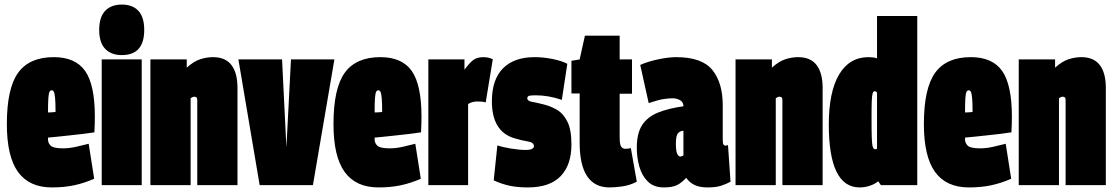

<svg xmlns="http://www.w3.org/2000/svg" viewBox="-20 -810 4875 840"><path d="M207 10Q108 10 59 -57.5Q10 -125 10 -267Q10 -424 59.5 -492Q109 -560 215 -560Q310 -560 352.5 -499.5Q395 -439 395 -299Q395 -288 394.5 -267.5Q394 -247 393 -231Q374 -228 346 -224.5Q318 -221 288 -218Q258 -215 231.5 -212Q205 -209 190 -208V-200Q190 -184 202 -172.5Q214 -161 256 -161Q283 -161 312 -167.5Q341 -174 368 -181L392 -28Q349 -9 305 0.5Q261 10 207 10ZM190 -318Q195 -318 205 -318.5Q215 -319 223 -320Q223 -361 221 -381.5Q219 -402 215.5 -408.5Q212 -415 206 -415Q200 -415 196.5 -408Q193 -401 191.5 -380.5Q190 -360 190 -318Z M513 -569Q466 -569 440 -596.5Q414 -624 414 -679Q414 -735 440 -762.5Q466 -790 513 -790Q560 -790 585.5 -762.5Q611 -735 611 -679Q611 -569 513 -569ZM425 0V-550H600V0Z M638 0V-550H797V-514Q828 -542 856.5 -551Q885 -560 912 -560Q966 -560 992.5 -525.5Q1019 -491 1019 -426V0H843V-371Q843 -382 838.5 -384.5Q834 -387 831 -387Q823 -387 814 -380V0Z M1116 0 1023 -550H1214L1233 -165L1253 -550H1443L1349 0Z M1636 10Q1537 10 1488 -57.5Q1439 -125 1439 -267Q1439 -424 1488.5 -492Q1538 -560 1644 -560Q1739 -560 1781.5 -499.5Q1824 -439 1824 -299Q1824 -288 1823.5 -267.5Q1823 -247 1822 -231Q1803 -228 1775 -224.5Q1747 -221 1717 -218Q1687 -215 1660.5 -212Q1634 -209 1619 -208V-200Q1619 -184 1631 -172.5Q1643 -161 1685 -161Q1712 -161 1741 -167.5Q1770 -174 1797 -181L1821 -28Q1778 -9 1734 0.5Q1690 10 1636 10ZM1619 -318Q1624 -318 1634 -318.5Q1644 -319 1652 -320Q1652 -361 1650 -381.5Q1648 -402 1644.5 -408.5Q1641 -415 1635 -415Q1629 -415 1625.5 -408Q1622 -401 1620.5 -380.5Q1619 -360 1619 -318Z M2012 -550V-505Q2034 -535 2050.5 -547.5Q2067 -560 2096 -560Q2103 -560 2112.5 -558.5Q2122 -557 2136 -551L2105 -362Q2095 -365 2085 -365.5Q2075 -366 2070 -366Q2059 -366 2049.5 -364Q2040 -362 2028 -355V0H1854V-550Z M2140 -21 2156 -174Q2179 -166 2215.5 -160Q2252 -154 2280 -154Q2300 -154 2308 -159Q2316 -164 2316 -170Q2316 -187 2290 -191Q2264 -195 2231 -205Q2132 -234 2132 -367Q2132 -462 2180.5 -511Q2229 -560 2319 -560Q2357 -560 2397 -552Q2437 -544 2462 -531L2438 -373Q2380 -393 2324 -393Q2308 -393 2297.5 -391.5Q2287 -390 2287 -380Q2287 -368 2307.5 -364.5Q2328 -361 2359 -353Q2388 -346 2416 -330Q2444 -314 2462 -278.5Q2480 -243 2480 -178Q2480 -88 2432.5 -39Q2385 10 2289 10Q2244 10 2209 2.5Q2174 -5 2140 -21Z M2647 10Q2516 10 2516 -186V-401H2480V-544L2516 -550L2539 -654H2691V-550H2745V-400H2691V-208Q2691 -177 2698 -168Q2705 -159 2715 -159Q2728 -159 2740 -162L2766 -15Q2735 1 2702.5 5.5Q2670 10 2647 10Z M2766 -164Q2766 -227 2789.5 -263Q2813 -299 2859 -317.5Q2905 -336 2970 -345V-346Q2970 -363 2955.5 -371.5Q2941 -380 2922 -380Q2906 -380 2883 -376.5Q2860 -373 2818 -359L2781 -526Q2815 -541 2860 -550.5Q2905 -560 2938 -560Q3051 -560 3096.5 -504Q3142 -448 3142 -349V-198Q3142 -182 3145.5 -177.5Q3149 -173 3152 -173Q3159 -173 3165 -175L3176 -15Q3158 -5 3135 2.5Q3112 10 3077 10Q3040 10 3018 -1Q2996 -12 2982 -32Q2962 -10 2941.5 0Q2921 10 2884 10Q2840 10 2814 -16Q2788 -42 2777 -81.5Q2766 -121 2766 -164ZM2937 -182Q2937 -148 2943 -136.5Q2949 -125 2956 -125Q2958 -125 2963 -126.5Q2968 -128 2970 -131V-238Q2954 -237 2945.5 -226Q2937 -215 2937 -182Z M3198 0V-550H3357V-514Q3388 -542 3416.5 -551Q3445 -560 3472 -560Q3526 -560 3552.5 -525.5Q3579 -491 3579 -426V0H3403V-371Q3403 -382 3398.5 -384.5Q3394 -387 3391 -387Q3383 -387 3374 -380V0Z M3834 0 3822 -17Q3808 -5 3786 2.5Q3764 10 3741 10Q3606 10 3606 -265Q3606 -408 3651 -484Q3696 -560 3780 -560Q3800 -560 3817 -555V-740H3993V0ZM3817 -160V-405Q3812 -411 3807 -411Q3801 -411 3798 -402.5Q3795 -394 3794 -369Q3793 -344 3793 -294Q3793 -237 3794 -207.5Q3795 -178 3798.5 -167.5Q3802 -157 3808 -157Q3814 -157 3817 -160Z M4219 10Q4120 10 4071 -57.5Q4022 -125 4022 -267Q4022 -424 4071.5 -492Q4121 -560 4227 -560Q4322 -560 4364.5 -499.5Q4407 -439 4407 -299Q4407 -288 4406.5 -267.5Q4406 -247 4405 -231Q4386 -228 4358 -224.5Q4330 -221 4300 -218Q4270 -215 4243.5 -212Q4217 -209 4202 -208V-200Q4202 -184 4214 -172.5Q4226 -161 4268 -161Q4295 -161 4324 -167.5Q4353 -174 4380 -181L4404 -28Q4361 -9 4317 0.5Q4273 10 4219 10ZM4202 -318Q4207 -318 4217 -318.5Q4227 -319 4235 -320Q4235 -361 4233 -381.5Q4231 -402 4227.5 -408.5Q4224 -415 4218 -415Q4212 -415 4208.5 -408Q4205 -401 4203.5 -380.5Q4202 -360 4202 -318Z M4437 0V-550H4596V-514Q4627 -542 4655.5 -551Q4684 -560 4711 -560Q4765 -560 4791.5 -525.5Q4818 -491 4818 -426V0H4642V-371Q4642 -382 4637.5 -384.5Q4633 -387 4630 -387Q4622 -387 4613 -380V0Z"/></svg>

Font: Georama ExtraCondensed Black
Style: Regular
Weight: 900
Width: 2
Designer: Jean-Baptiste Levee
Foundry: Production Type
Version: Version 1.000